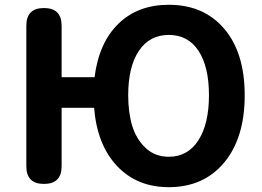

<svg xmlns="http://www.w3.org/2000/svg" viewBox="-20 -774 1104 808"><path d="M519.5 -373Q519.5 -301.8 536.1 -245.6Q552.7 -189.5 592.3 -151.9Q631.8 -114.3 690.4 -114.3Q770.5 -114.3 814.9 -183.6Q859.4 -252.9 859.4 -373Q859.4 -493.2 815.4 -560.1Q771.5 -627 690.4 -627Q609.4 -627 564.5 -560.1Q519.5 -493.2 519.5 -373ZM90.8 -74.2V-666Q90.8 -740.2 165 -740.2Q239.3 -740.2 239.3 -666V-449.2H377.9Q396.5 -594.7 478.5 -674.3Q560.5 -753.9 690.4 -753.9Q837.9 -753.9 923.8 -652.8Q1009.8 -551.8 1009.8 -373Q1009.8 -193.4 923.3 -89.8Q836.9 13.7 690.4 13.7Q556.6 13.7 472.7 -75.2Q388.7 -164.1 376 -320.3H239.3V-74.2Q239.3 0 165 0Q90.8 0 90.8 -74.2Z"/></svg>

Font: GenSenMaruGothic TW TTF Bold
Style: Regular
Weight: 700
Version: Version 1.301